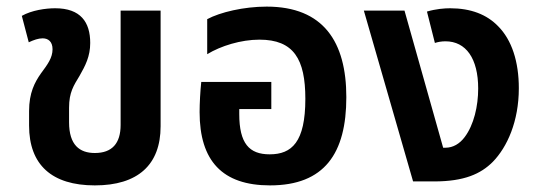

<svg xmlns="http://www.w3.org/2000/svg" viewBox="-20 -549 1634 581"><path d="M267 12C397 12 466 -50 466 -167V-517H345V-171C345 -115 319 -86 267 -86C221 -86 189 -110 189 -179V-223C189 -270 203 -290 221 -320C238 -350 253 -378 253 -419C253 -482 224 -524 147 -524C118 -524 76 -518 46 -501L67 -421C82 -428 96 -433 109 -433C126 -433 139 -423 139 -400C139 -374 124 -354 104 -327C85 -300 68 -268 68 -213V-169C68 -50 137 12 267 12Z M797 12C962 12 1028 -85 1028 -255C1028 -422 959 -529 787 -529C718 -529 646 -512 607 -491V-385C648 -410 709 -429 765 -429C869 -429 904 -370 904 -250C904 -119 863 -82 796 -82C734 -82 704 -115 704 -204V-219H801V-301H589C586 -273 584 -236 584 -210C584 -62 653 12 797 12Z M1230 0H1294C1385 0 1435 -23 1471 -59C1515 -104 1550 -182 1550 -282C1550 -362 1529 -428 1487 -470C1453 -505 1405 -524 1342 -524C1325 -524 1299 -522 1272 -514L1296 -419C1305 -422 1316 -424 1328 -424C1390 -424 1427 -372 1427 -281C1427 -228 1414 -171 1386 -134C1371 -114 1351 -102 1328 -102H1321L1204 -517H1081Z"/></svg>

Font: Noto Sans Thai UI SemiCondensed Semi
Style: Regular
Weight: 600
Width: 4
Designer: Monotype Design Team
Foundry: Monotype Imaging Inc.
Version: Version 1.901